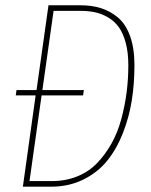

<svg xmlns="http://www.w3.org/2000/svg" viewBox="-20 -701 568 721"><path d="M282.2 -681.2Q324.7 -681.2 359.1 -670.4Q393.6 -659.7 422.9 -635.3Q452.1 -610.8 468.5 -565.4Q484.9 -520 484.9 -456.1Q484.9 -387.2 474.9 -323.7Q464.8 -260.3 441.2 -200.4Q417.5 -140.6 382.1 -96.9Q346.7 -53.2 292.7 -26.6Q238.8 0 171.9 0H65.9L113.8 -342.8H39.1L42 -362.8H117.2L162.1 -681.2ZM174.8 -21Q227.1 -21 270.5 -38.8Q314 -56.6 344.7 -88.6Q375.5 -120.6 398.7 -162.1Q421.9 -203.6 435.3 -253.2Q448.7 -302.7 455.3 -353Q461.9 -403.3 461.9 -456.1Q461.9 -503.9 452.1 -540.3Q442.4 -576.7 426 -599.1Q409.7 -621.6 386 -635.5Q362.3 -649.4 337.4 -654.8Q312.5 -660.2 282.2 -660.2H181.2L139.2 -362.8H294.9L292 -342.8H136.2L90.8 -21Z"/></svg>

Font: Fira Sans Compressed Thin
Style: Italic
Weight: 100
Width: 3
Italic angle: -8°
Designer: Carrois Corporate & Edenspiekermann AG
Foundry: Carrois Corporate GbR & Edenspiekermann AG
Version: Version 4.203;PS 004.203;hotconv 1.0.88;makeotf.lib2.5.64775